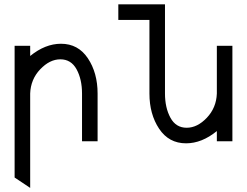

<svg xmlns="http://www.w3.org/2000/svg" viewBox="-20 -665 1163 904"><path d="M122.1 219.7 48.8 170.9V-449.2H122.1V-401.4Q192.9 -459 267.1 -459Q348.1 -459 393.8 -390.4Q439.5 -321.8 439.5 -224.6V0H366.2V-224.6Q366.2 -291.5 340.6 -338.6Q314.9 -385.7 264.2 -385.7Q213.9 -385.7 169.2 -338.6Q124.5 -291.5 122.1 -224.6Z M856 9.8Q774.9 9.8 729.2 -58.8Q683.6 -127.4 683.6 -224.6V-571.3H537.1V-644.5H756.8V-224.6Q756.8 -157.7 782.5 -110.6Q808.1 -63.5 858.9 -63.5Q909.2 -63.5 953.9 -110.6Q998.5 -157.7 1001 -224.6V-449.2H1074.2V0H1001V-47.9Q930.2 9.8 856 9.8Z"/></svg>

Font: Catrinity
Style: Regular
Weight: 400
Designer: Alexander Lange
Foundry: High-Logic / Made with FontCreator
Version: Version 2.090;May 20, 2024;FontCreator 15.0.0.2974 64-bit